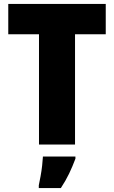

<svg xmlns="http://www.w3.org/2000/svg" viewBox="-20 -734 579 975"><path d="M361 0H178V-560H22V-714H517V-560H361ZM363 72Q348 112 331 147.5Q314 183 289 221H177V207Q181 188 186 161Q191 134 194 107Q197 80 198 61H363Z"/></svg>

Font: Noto Sans Hebrew SemiCondensed Black
Style: Regular
Weight: 900
Width: 4
Designer: Ben Nathan
Foundry: Google LLC
Version: Version 3.001; ttfautohint (v1.8.4.7-5d5b)